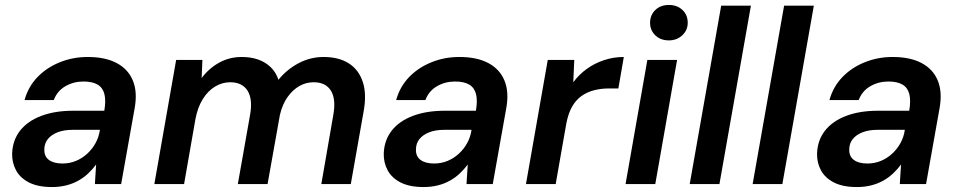

<svg xmlns="http://www.w3.org/2000/svg" viewBox="-20 -743 3869 775"><path d="M190 12Q133 12 97 -6.5Q61 -25 44.5 -56Q28 -87 29 -124Q31 -177 61 -215.5Q91 -254 146 -275Q201 -296 275 -296H401Q408 -337 401.5 -363Q395 -389 374 -401.5Q353 -414 317 -414Q277 -414 244 -395Q211 -376 197 -339H79Q94 -393 131 -431.5Q168 -470 221 -491.5Q274 -513 334 -513Q405 -513 451 -488.5Q497 -464 516 -418.5Q535 -373 524 -309L469 0H363L368 -79Q354 -60 336 -43Q318 -26 295.5 -13.5Q273 -1 246.5 5.5Q220 12 190 12ZM232 -83Q261 -83 286.5 -93.5Q312 -104 332.5 -123Q353 -142 366 -166Q379 -190 383 -217V-219H274Q238 -219 212.5 -209Q187 -199 173 -181.5Q159 -164 159 -140Q158 -112 177.5 -97.5Q197 -83 232 -83Z M603 0 691 -501H797L794 -428Q823 -467 864.5 -490Q906 -513 956 -513Q993 -513 1022.5 -502.5Q1052 -492 1073 -471.5Q1094 -451 1104 -421Q1138 -463 1185.5 -488Q1233 -513 1286 -513Q1347 -513 1387.5 -487.5Q1428 -462 1444.5 -412Q1461 -362 1447 -289L1396 0H1277L1325 -277Q1337 -342 1316 -376.5Q1295 -411 1246 -411Q1215 -411 1188 -395.5Q1161 -380 1140.5 -351Q1120 -322 1110 -280L1060 0H940L989 -277Q1001 -342 979.5 -376.5Q958 -411 909 -411Q877 -411 848 -393.5Q819 -376 798.5 -343Q778 -310 769 -263L723 0Z M1690 12Q1633 12 1597 -6.5Q1561 -25 1544.5 -56Q1528 -87 1529 -124Q1531 -177 1561 -215.5Q1591 -254 1646 -275Q1701 -296 1775 -296H1901Q1908 -337 1901.5 -363Q1895 -389 1874 -401.5Q1853 -414 1817 -414Q1777 -414 1744 -395Q1711 -376 1697 -339H1579Q1594 -393 1631 -431.5Q1668 -470 1721 -491.5Q1774 -513 1834 -513Q1905 -513 1951 -488.5Q1997 -464 2016 -418.5Q2035 -373 2024 -309L1969 0H1863L1868 -79Q1854 -60 1836 -43Q1818 -26 1795.5 -13.5Q1773 -1 1746.5 5.5Q1720 12 1690 12ZM1732 -83Q1761 -83 1786.5 -93.5Q1812 -104 1832.5 -123Q1853 -142 1866 -166Q1879 -190 1883 -217V-219H1774Q1738 -219 1712.5 -209Q1687 -199 1673 -181.5Q1659 -164 1659 -140Q1658 -112 1677.5 -97.5Q1697 -83 1732 -83Z M2103 0 2191 -501H2298L2294 -411Q2317 -442 2348 -464.5Q2379 -487 2417.5 -500Q2456 -513 2498 -513L2476 -386H2438Q2407 -386 2379 -379Q2351 -372 2328 -356Q2305 -340 2289.5 -313Q2274 -286 2266 -245L2223 0Z M2505 0 2593 -501H2713L2625 0ZM2680 -580Q2646 -580 2625 -600.5Q2604 -621 2604 -651Q2604 -682 2625 -702.5Q2646 -723 2680 -723Q2713 -723 2734.5 -703Q2756 -683 2756 -651Q2756 -621 2734 -600.5Q2712 -580 2680 -580Z M2764 0 2891 -720H3011L2884 0Z M3018 0 3145 -720H3265L3138 0Z M3439 12Q3382 12 3346 -6.5Q3310 -25 3293.5 -56Q3277 -87 3278 -124Q3280 -177 3310 -215.5Q3340 -254 3395 -275Q3450 -296 3524 -296H3650Q3657 -337 3650.5 -363Q3644 -389 3623 -401.5Q3602 -414 3566 -414Q3526 -414 3493 -395Q3460 -376 3446 -339H3328Q3343 -393 3380 -431.5Q3417 -470 3470 -491.5Q3523 -513 3583 -513Q3654 -513 3700 -488.5Q3746 -464 3765 -418.5Q3784 -373 3773 -309L3718 0H3612L3617 -79Q3603 -60 3585 -43Q3567 -26 3544.5 -13.5Q3522 -1 3495.5 5.5Q3469 12 3439 12ZM3481 -83Q3510 -83 3535.5 -93.5Q3561 -104 3581.5 -123Q3602 -142 3615 -166Q3628 -190 3632 -217V-219H3523Q3487 -219 3461.5 -209Q3436 -199 3422 -181.5Q3408 -164 3408 -140Q3407 -112 3426.5 -97.5Q3446 -83 3481 -83Z"/></svg>

Font: DM Sans 18pt SemiBold
Style: Italic
Weight: 600
Italic angle: -10°
Designer: Colophon Foundry, Jonny Pinhorn
Foundry: Colophon Foundry
Version: Version 4.004;gftools[0.9.30]